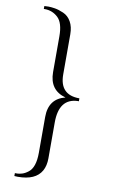

<svg xmlns="http://www.w3.org/2000/svg" viewBox="-106 -804 666 1109"><g transform="rotate(10 226.5 -249.5)"><path d="M353 -241H346Q237 -237 237 -96V114Q237 158 220 188Q185 250 81 250Q71 250 61 249V232Q64 232 75 232Q86 232 103 227Q120 222 138 208Q177 179 177 92V-118Q177 -225 273 -249Q177 -275 177 -381V-591Q177 -670 144 -700.5Q111 -731 67 -731Q64 -731 61 -731V-748Q71 -749 85.5 -749Q100 -749 122.5 -745.5Q145 -742 174 -729.5Q203 -717 220 -687Q237 -657 237 -613V-378Q237 -258 353 -258Z"/></g></svg>

Font: Antic Didone
Style: Regular
Weight: 400
Designer: Santiago Orozco
Foundry: Santiago Orozco
Version: Version 2.000